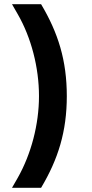

<svg xmlns="http://www.w3.org/2000/svg" viewBox="-20 -820 435 911"><path d="M64 24 37 71H175C256 -65 297 -196 297 -364C297 -533 256 -664 175 -800H37L64 -753C128 -642 165 -500 165 -364C165 -230 128 -89 64 24Z"/></svg>

Font: All Genders v4
Style: Bold
Weight: 700
Designer: Rassam Alawdi
Foundry: Rassam Art
Version: Version 3.100;FEAKit 1.0